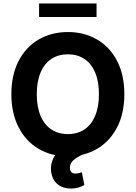

<svg xmlns="http://www.w3.org/2000/svg" viewBox="-20 -904 793 1122"><path d="M376.5 9.8Q281.9 9.8 206.9 -33.6Q132 -76.9 89.2 -159.4Q46.4 -241.9 46.4 -353.5Q46.4 -466.6 89.2 -548.7Q132 -630.7 206.9 -673.7Q281.9 -716.8 376.5 -716.8Q471.2 -716.8 546.2 -673.7Q621.1 -630.7 663.9 -548.7Q706.7 -466.6 706.7 -353.5Q706.7 -241.4 663.9 -159.1Q621.1 -76.9 546.2 -33.6Q471.2 9.8 376.5 9.8ZM376.5 -586.7Q321.5 -586.7 280.5 -559.8Q239.5 -532.9 217.2 -480.4Q194.9 -428 194.9 -353.5Q194.9 -279 217.2 -226.6Q239.5 -174.2 280.5 -147.3Q321.5 -120.4 376.5 -120.4Q432 -120.4 472.8 -147.3Q513.6 -174.2 535.9 -226.6Q558.2 -279 558.2 -353.5Q558.2 -428 535.9 -480.4Q513.6 -532.9 472.8 -559.8Q432 -586.7 376.5 -586.7ZM279.7 106.6Q274.8 78.5 281.4 49.8Q288 21.1 306.7 -2.5Q325.4 -26.2 355.1 -39.6L461.5 -0.4Q424.9 17.1 406.7 34.6Q388.5 52.1 388.5 76Q388.5 92.6 396.8 101.5Q405.1 110.4 421.8 110.4Q428.4 110.4 434.8 109Q441.3 107.6 446.9 106.2Q453.2 103.8 458.3 102.5L473 176.9Q458.7 185.7 438.8 191.8Q418.8 197.9 394.8 197.9Q348.7 197.9 318.3 174Q287.9 150.1 279.7 106.6ZM544.2 -804.5H208.4V-883.8H544.2Z"/></svg>

Font: WEMIX Pretendard Variable
Style: Regular
Weight: 400
Designer: Base glyphs from Inter by Rasmus Andersson; Hangeul glyphs from Noto Sans CJK(Source Han Sans) by Jang Soo-young and Kan
Foundry: Kil Hyung-jin
Version: Version 1.000;Glyphs 3.2 (3208)